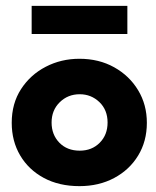

<svg xmlns="http://www.w3.org/2000/svg" viewBox="-20 -623 533 655"><path d="M251 12Q181.5 12 129.5 -16Q77.5 -44 48.8 -92.8Q20 -141.5 20 -204Q20 -270 51.8 -319Q83.5 -368 136 -395.2Q188.5 -422.5 251 -422.5Q317.5 -422.5 369.5 -393.5Q421.5 -364.5 451.2 -315.2Q481 -266 481 -204Q481 -141 451.2 -92.2Q421.5 -43.5 369.5 -15.8Q317.5 12 251 12ZM252 -109Q293.5 -109 320.2 -136Q347 -163 347 -205Q347 -248 319 -274.8Q291 -301.5 252 -301.5Q211.5 -301.5 183.8 -274.2Q156 -247 156 -205Q156 -163.5 182.5 -136.2Q209 -109 252 -109ZM414.5 -507H88V-603H414.5Z"/></svg>

Font: Lucymar Sans
Style: Bold
Weight: 700
Foundry: The League of Moveable Type (original font) / Main changes by Cristiano Sobral with portions from Mirco Monsees
Version: Version 2.001;August 30, 2020;FontCreator 13.0.0.2681 64-bit